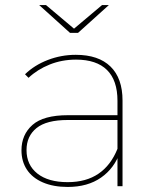

<svg xmlns="http://www.w3.org/2000/svg" viewBox="-20 -737 614 760"><path d="M445 -123V-140V-338Q445 -419 403.5 -460Q362 -501 281 -501Q225 -501 176.5 -481.5Q128 -462 93 -429L79 -443Q116 -479 169 -499.5Q222 -520 280 -520Q370 -520 417.5 -473.5Q465 -427 465 -339V0H445ZM65 -142Q65 -204 108.5 -242.5Q152 -281 249 -281H456V-262H248Q164 -262 124.5 -230Q85 -198 85 -143Q85 -84 128 -50Q171 -16 248 -16Q321 -16 370 -49.5Q419 -83 445 -148L455 -135Q433 -71 380 -34Q327 3 248 3Q191 3 149.5 -15Q108 -33 86.5 -65.5Q65 -98 65 -142ZM135 -717H162L276 -621H270L384 -717H411L289 -607H257Z"/></svg>

Font: iiserrat Thin
Style: Regular
Weight: 100
Designer: Akira Ohta
Foundry: Akira Ohta
Version: Version 1.200;Glyphs 3.3.1 (3343)